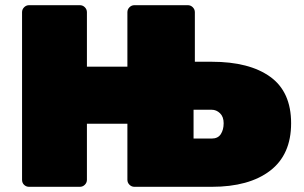

<svg xmlns="http://www.w3.org/2000/svg" viewBox="-20 -720 1172 740"><path d="M796 0H498Q487 0 479 -8Q471 -16 471 -27V-243H315V-27Q315 -16 307 -8Q299 0 288 0H92Q81 0 73 -7.5Q65 -15 65 -27V-673Q65 -684 73 -692Q81 -700 92 -700H288Q299 -700 307 -692Q315 -684 315 -673V-463H471V-673Q471 -684 479 -692Q487 -700 498 -700H704Q715 -700 723 -692Q731 -684 731 -673V-482H796Q941 -482 1021.5 -424Q1102 -366 1102 -245Q1102 -124 1021 -62Q940 0 796 0ZM726 -297V-186H796Q820 -186 831 -203Q842 -220 842 -245Q842 -270 828 -283.5Q814 -297 796 -297Z"/></svg>

Font: Rubik One
Style: Regular
Weight: 400
Designer: Hubert and Fischer with Elvire Volk Leonovitch
Foundry: Hubert and Fischer with Elvire Volk Leonovitch
Version: Version 1.001